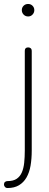

<svg xmlns="http://www.w3.org/2000/svg" viewBox="-56 -711 249 968"><path d="M86 -472Q94 -472 99 -467.5Q104 -463 104 -455V48Q104 90 98 124.5Q92 159 77.5 184Q63 209 39.5 223Q16 237 -18 237Q-26 237 -31 231.5Q-36 226 -36 219Q-36 211 -31 206.5Q-26 202 -18 202Q11 202 28 190.5Q45 179 54 158.5Q63 138 66 109.5Q69 81 69 48V-455Q69 -472 86 -472ZM86 -691Q99 -691 108 -682Q117 -673 117 -660Q117 -647 108 -637.5Q99 -628 86 -628Q72 -628 63 -637.5Q54 -647 54 -660Q54 -673 63 -682Q72 -691 86 -691Z"/></svg>

Font: AkaAcidDosis
Style: ExtraLight
Weight: 250
Designer: Edgar Tolentino, Pablo Impallari, Igino Marini, Aka-Acid
Foundry: Edgar Tolentino, Pablo Impallari, Igino Marini, Aka-Acid
Version: Version 1.007